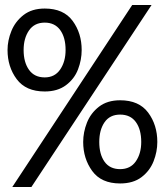

<svg xmlns="http://www.w3.org/2000/svg" viewBox="-20 -732 656 764"><path d="M29 12 506 -712H583L105 12ZM10 -533Q10 -571 25.5 -609Q41 -647 74 -672.5Q107 -698 158 -698Q233 -698 269 -649Q305 -600 305 -533Q305 -494 290.5 -456Q276 -418 242.5 -393Q209 -368 158 -368Q83 -368 46.5 -417Q10 -466 10 -533ZM241 -533Q241 -583 219.5 -612.5Q198 -642 158 -642Q117 -642 95.5 -611Q74 -580 74 -533Q74 -484 95.5 -454Q117 -424 158 -424Q198 -424 219.5 -455.5Q241 -487 241 -533ZM311 -167Q311 -206 326 -244Q341 -282 374 -307.5Q407 -333 458 -333Q533 -333 569.5 -284Q606 -235 606 -167Q606 -128 591 -90Q576 -52 543 -27Q510 -2 458 -2Q383 -2 347 -51.5Q311 -101 311 -167ZM542 -167Q542 -217 520.5 -246.5Q499 -276 458 -276Q417 -276 396 -245.5Q375 -215 375 -167Q375 -118 396 -88.5Q417 -59 458 -59Q499 -59 520.5 -90Q542 -121 542 -167Z"/></svg>

Font: Overpass Mono
Style: Regular
Weight: 400
Monospace: yes
Designer: Delve Withrington, Dave Bailey
Foundry: Delve Fonts
Version: Version 1.000;DELV;Overpass